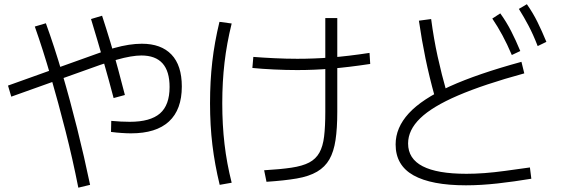

<svg xmlns="http://www.w3.org/2000/svg" viewBox="-20 -871 2680 907"><path d="M504.4 -247.8 505.6 -300Q527.8 -297.8 551.1 -296.7Q574.4 -295.6 593.3 -295.6Q690 -295.6 735.6 -335Q781.1 -374.4 781.1 -460Q781.1 -608.9 647.8 -608.9Q625.6 -608.9 596.1 -603.9Q566.7 -598.9 531.7 -588.9Q496.7 -578.9 453.3 -564.4L33.3 -414.4L17.8 -466.7L436.7 -616.7Q481.1 -633.3 518.3 -643.9Q555.6 -654.4 588.3 -659.4Q621.1 -664.4 650 -664.4Q741.1 -664.4 790 -613.3Q838.9 -562.2 838.9 -462.2Q838.9 -353.3 778.3 -297.2Q717.8 -241.1 598.9 -241.1Q580 -241.1 555 -242.8Q530 -244.4 504.4 -247.8ZM350 15.6Q323.3 -120 289.4 -252.8Q255.6 -385.6 219.4 -510.6Q183.3 -635.6 144.4 -745.6L196.7 -761.1Q236.7 -651.1 273.9 -524.4Q311.1 -397.8 344.4 -264.4Q377.8 -131.1 405.6 2.2ZM516.7 -407.8Q496.7 -484.4 468.9 -581.7Q441.1 -678.9 410 -781.1L462.2 -796.7Q482.2 -735.6 501.7 -671.1Q521.1 -606.7 538.3 -542.8Q555.6 -478.9 570 -422.2Z M1227.8 -66.7Q1304.4 -71.1 1356.7 -78.9Q1408.9 -86.7 1440.6 -103.3Q1472.2 -120 1488.9 -150Q1505.6 -180 1511.1 -226.7Q1516.7 -273.3 1516.7 -343.3V-785.6H1573.3V-343.3Q1573.3 -264.4 1565 -209.4Q1556.7 -154.4 1536.1 -118.3Q1515.6 -82.2 1477.8 -60Q1440 -37.8 1381.7 -27.8Q1323.3 -17.8 1238.9 -12.2ZM1172.2 -550 1176.7 -602.2Q1217.8 -598.9 1275 -596.1Q1332.2 -593.3 1384.4 -593.3Q1462.2 -593.3 1542.8 -599.4Q1623.3 -605.6 1725.6 -621.1L1728.9 -568.9Q1625.6 -553.3 1544.4 -546.7Q1463.3 -540 1384.4 -540Q1332.2 -540 1273.9 -542.8Q1215.6 -545.6 1172.2 -550ZM1017.8 2.2Q994.4 -94.4 983.3 -186.7Q972.2 -278.9 972.2 -383.3Q972.2 -487.8 982.8 -579.4Q993.3 -671.1 1016.7 -767.8L1074.4 -760Q1051.1 -665.6 1040.6 -575Q1030 -484.4 1030 -383.3Q1030 -281.1 1040.6 -190.6Q1051.1 -100 1074.4 -7.8Z M1848.9 -188.9Q1848.9 -267.8 1911.1 -335.6Q1973.3 -403.3 2104.4 -462.8Q2235.6 -522.2 2443.3 -578.9L2456.7 -524.4Q2265.6 -472.2 2143.9 -420Q2022.2 -367.8 1965 -312.2Q1907.8 -256.7 1907.8 -193.3Q1907.8 -121.1 1976.7 -85.6Q2045.6 -50 2183.3 -50Q2223.3 -50 2268.9 -53.3Q2314.4 -56.7 2367.2 -63.9Q2420 -71.1 2483.3 -80L2490 -26.7Q2410 -13.3 2330.6 -4.4Q2251.1 4.4 2181.1 4.4Q2017.8 4.4 1933.3 -42.8Q1848.9 -90 1848.9 -188.9ZM2033.3 -416.7Q2007.8 -508.9 1990 -595Q1972.2 -681.1 1958.9 -773.3L2016.7 -781.1Q2028.9 -688.9 2047.2 -605Q2065.6 -521.1 2091.1 -431.1ZM2397.8 -611.1Q2375.6 -663.3 2353.3 -704.4Q2331.1 -745.6 2305.6 -783.3L2343.3 -807.8Q2372.2 -767.8 2394.4 -724.4Q2416.7 -681.1 2437.8 -630ZM2520 -653.3Q2498.9 -707.8 2477.2 -748.9Q2455.6 -790 2431.1 -828.9L2468.9 -851.1Q2497.8 -810 2518.9 -767.2Q2540 -724.4 2561.1 -673.3Z"/></svg>

Font: Paperlogy 3 Light
Style: Regular
Weight: 300
Designer: redesigned by Lee Juim, glyphs from Gmarket Sans & Montserrat
Foundry: PT&
Version: Version 1.001